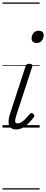

<svg xmlns="http://www.w3.org/2000/svg" viewBox="-20 -1030 373 1550"><path d="M109 15Q68 15 54 -18Q40 -51 64 -120L186 -494Q190 -506 196 -510.5Q202 -515 215 -515Q232 -515 238 -509Q244 -503 240 -491L113 -103Q101 -67 102.5 -50.5Q104 -34 122 -34Q139 -34 156 -45.5Q173 -57 189.5 -74.5Q206 -92 220 -109Q227 -117 232.5 -118Q238 -119 245 -113Q256 -106 257 -99.5Q258 -93 254 -86Q238 -63 215.5 -39.5Q193 -16 166 -0.5Q139 15 109 15ZM275 -683Q258 -683 246.5 -692Q235 -701 235 -719Q235 -743 250 -762.5Q265 -782 293 -782Q310 -782 321.5 -773Q333 -764 333 -745Q333 -722 318 -702.5Q303 -683 275 -683ZM0 490H300V500H0ZM0 -20H300V0H0ZM0 -505H300V-500H0ZM0 -1010H300V-1000H0Z"/></svg>

Font: Playwrite NZ Guides
Style: Regular
Weight: 400
Designer: Veronika Burian, José Scaglione
Foundry: TypeTogether
Version: Version 1.003